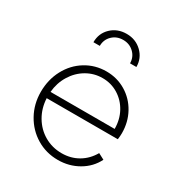

<svg xmlns="http://www.w3.org/2000/svg" viewBox="-181 -902 989 1045"><g transform="rotate(30 313.5 -379.0)"><path d="M66 -263Q66 -340 99.5 -403Q133 -466 191.5 -502Q250 -538 321 -538Q388 -538 443 -505Q498 -472 529.5 -415Q561 -358 561 -288Q561 -272 558 -249H111Q114 -187 143.5 -137Q173 -87 222 -58.5Q271 -30 331 -30Q388 -30 434 -57Q480 -84 508 -133L546 -113Q517 -55 459 -21.5Q401 12 331 12Q257 12 196.5 -24.5Q136 -61 101 -124Q66 -187 66 -263ZM515 -289Q515 -347 489.5 -394Q464 -441 419.5 -468.5Q375 -496 321 -496Q267 -496 221 -469Q175 -442 146 -394.5Q117 -347 112 -289ZM314 -770Q371 -770 410 -732.5Q449 -695 449 -640H409Q409 -679 381.5 -705.5Q354 -732 314 -732Q273 -732 246 -705.5Q219 -679 219 -640H179Q179 -696 217.5 -733Q256 -770 314 -770Z"/></g></svg>

Font: Eudoxus Sans ExtraLight
Style: Regular
Weight: 200
Designer: Stijn de Vries
Foundry: tokotype
Version: Version 2.005